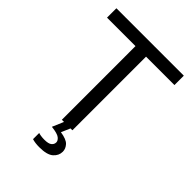

<svg xmlns="http://www.w3.org/2000/svg" viewBox="-263 -832 1166 1166"><g transform="rotate(45 320.5 -249.0)"><path d="M275.5 0V-632.5H31V-713H610V-632.5H366V0ZM296.5 215Q260.5 215 235 207V154Q241.5 156.5 255.5 158.8Q269.5 161 286 161Q321 161 335 149.5Q349 138 349 121Q349 106 332.2 92.5Q315.5 79 263 73L302 -18.5H350V0L325 57.5Q379 65.5 398 86.8Q417 108 417 133Q417 167 389.5 191Q362 215 296.5 215Z"/></g></svg>

Font: Commissioner
Style: Regular
Weight: 400
Designer: Kostas Bartsokas
Foundry: Kostas Bartsokas
Version: Version 1.000; ttfautohint (v1.8.3)